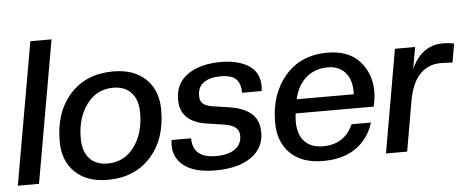

<svg xmlns="http://www.w3.org/2000/svg" viewBox="-49 -830 2331 957"><g transform="rotate(-5 1116.5 -351.0)"><path d="M111 0H5L130 -712H236Z M461 -71Q544 -71 594 -138.5Q644 -206 644 -308Q644 -374 611.5 -409.5Q579 -445 521 -445Q438 -445 388 -377.5Q338 -310 338 -208Q338 -142 370.5 -106.5Q403 -71 461 -71ZM454 10Q351 10 291.5 -47Q232 -104 232 -202Q232 -348 312 -437Q392 -526 528 -526Q631 -526 690.5 -469Q750 -412 750 -314Q750 -167 669.5 -78.5Q589 10 454 10Z M993 10Q892 10 839 -29Q786 -68 786 -135Q786 -142 788 -160H886Q886 -61 1002 -61Q1064 -61 1097.5 -85Q1131 -109 1131 -151Q1131 -178 1112.5 -193Q1094 -208 1054 -214L974 -226Q838 -245 838 -357Q838 -439 900.5 -482.5Q963 -526 1067 -526Q1152 -526 1205.5 -492Q1259 -458 1259 -387Q1259 -380 1257 -364H1159Q1159 -409 1137 -432Q1115 -455 1058 -455Q1006 -455 975 -433.5Q944 -412 944 -367Q944 -340 959 -327.5Q974 -315 1005 -310L1085 -298Q1160 -287 1198.5 -254Q1237 -221 1237 -158Q1237 -81 1172.5 -35.5Q1108 10 993 10Z M1532 10Q1427 10 1368.5 -47Q1310 -104 1310 -202Q1310 -344 1388 -435Q1466 -526 1600 -526Q1705 -526 1760.5 -464.5Q1816 -403 1816 -314Q1816 -276 1806 -238H1416Q1413 -216 1413 -197Q1413 -132 1446 -97.5Q1479 -63 1538 -63Q1645 -63 1689 -160H1786Q1761 -80 1696.5 -35Q1632 10 1532 10ZM1594 -453Q1532 -453 1488 -416Q1444 -379 1427 -308H1713V-323Q1713 -383 1681.5 -418Q1650 -453 1594 -453Z M1953 0H1847L1937 -516H2038L2019 -408Q2071 -522 2177 -522Q2209 -522 2233 -516L2217 -423L2158 -425Q2095 -425 2053.5 -381.5Q2012 -338 1997 -253Z"/></g></svg>

Font: Creato Display Medium
Style: Italic
Weight: 500
Italic angle: -10°
Version: Version 1.000